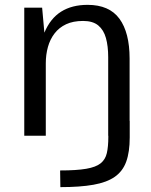

<svg xmlns="http://www.w3.org/2000/svg" viewBox="-20 -560 624 792"><path d="M229 211.9 228 143.1Q295.9 143.1 335.7 136.2Q375.5 129.4 395 113.8Q414.6 98.1 420.7 71.5Q426.8 44.9 426.8 5.4V-61.5H515.1V6.8Q515.1 66.9 500.7 106.7Q486.3 146.5 453.4 169.4Q420.4 192.4 365.5 202.1Q310.5 211.9 229 211.9ZM80.1 0V-528.3H153.8L163.1 -425.3Q187.5 -483.9 232.2 -512Q276.9 -540 341.3 -540Q430.7 -540 472.7 -482.7Q514.6 -425.3 514.6 -318.4V0H426.3V-324.7Q426.3 -369.6 417 -403.1Q407.7 -436.5 385.3 -455.1Q362.8 -473.6 322.8 -473.6Q281.7 -473.6 252.7 -460Q223.6 -446.3 205.1 -422.1Q186.5 -397.9 177.7 -366.2Q168.9 -334.5 168.9 -298.8V0Z"/></svg>

Font: Comme
Style: Regular
Weight: 400
Designer: Vernon Adams
Foundry: Vernon Adams
Version: Version 1.000;gftools[0.9.27]